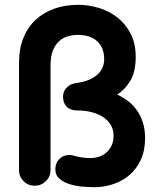

<svg xmlns="http://www.w3.org/2000/svg" viewBox="-20 -748 650 798"><path d="M59 -486Q59 -545 77 -590Q95 -635 128 -665.5Q161 -696 206 -712Q251 -728 305 -728Q347 -728 389.5 -715.5Q432 -703 466.5 -676.5Q501 -650 522.5 -609Q544 -568 544 -512Q544 -449 521.5 -412Q499 -375 467 -355Q489 -345 509.5 -330Q530 -315 546.5 -293Q563 -271 573 -241.5Q583 -212 583 -174Q583 -122 565 -83.5Q547 -45 517.5 -20Q488 5 450 17.5Q412 30 373 30Q355 30 327 28Q299 26 273 18.5Q247 11 228.5 -4Q210 -19 210 -45Q210 -70 226.5 -87Q243 -104 269 -104Q274 -104 279.5 -103Q285 -102 290 -100Q304 -96 321 -93.5Q338 -91 358 -91Q370 -91 386 -95Q402 -99 416.5 -109.5Q431 -120 441.5 -138.5Q452 -157 452 -185Q452 -209 440.5 -228.5Q429 -248 408.5 -261.5Q388 -275 360.5 -282Q333 -289 300 -289Q272 -289 257 -304.5Q242 -320 242 -346Q242 -369 257.5 -384.5Q273 -400 298 -403Q352 -410 382.5 -436Q413 -462 413 -502Q413 -550 384 -576.5Q355 -603 304 -603Q283 -603 263 -597.5Q243 -592 226.5 -577.5Q210 -563 200 -538.5Q190 -514 190 -475V-41Q190 -14 170.5 5Q151 24 124 24Q97 24 78 5Q59 -14 59 -41Z"/></svg>

Font: Varela Round Precious
Style: Bold
Weight: 700
Version: Version 1.000